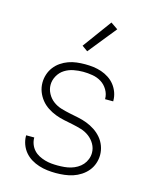

<svg xmlns="http://www.w3.org/2000/svg" viewBox="-114 -828 729 913"><g transform="rotate(15 250.0 -372.0)"><path d="M249 8Q228 8 207 5.5Q186 3 165.5 -3.5Q145 -10 127 -21Q109 -32 95.5 -48Q82 -64 74.5 -84.5Q67 -105 67 -126V-129H107V-127Q107 -111 113 -95.5Q119 -80 130 -68Q141 -56 155.5 -48.5Q170 -41 185.5 -36.5Q201 -32 217 -30.5Q233 -29 249 -29Q265 -29 281.5 -30.5Q298 -32 313.5 -36.5Q329 -41 343.5 -49.5Q358 -58 368.5 -70Q379 -82 385 -97.5Q391 -113 391 -129Q391 -152 379.5 -172Q368 -192 350 -205.5Q332 -219 310.5 -225.5Q289 -232 267 -236.5Q245 -241 223 -245.5Q201 -250 180 -258Q159 -266 140 -278.5Q121 -291 107 -308.5Q93 -326 85 -347Q77 -368 77 -391Q77 -412 83.5 -432Q90 -452 102.5 -468.5Q115 -485 132.5 -497Q150 -509 169.5 -516Q189 -523 209.5 -525.5Q230 -528 251 -528Q272 -528 292 -525.5Q312 -523 331.5 -516.5Q351 -510 368.5 -498.5Q386 -487 398.5 -471Q411 -455 418 -435.5Q425 -416 425 -395V-392H385V-394Q385 -417 372.5 -438Q360 -459 340.5 -471Q321 -483 297.5 -487Q274 -491 251 -491Q228 -491 204.5 -486.5Q181 -482 161 -469.5Q141 -457 129 -435.5Q117 -414 117 -391Q117 -369 128 -348.5Q139 -328 157 -314.5Q175 -301 196.5 -294.5Q218 -288 240 -283.5Q262 -279 284 -274.5Q306 -270 327 -262Q348 -254 367 -241.5Q386 -229 400.5 -212Q415 -195 423 -173.5Q431 -152 431 -129Q431 -108 424 -87.5Q417 -67 403.5 -50.5Q390 -34 371.5 -22Q353 -10 333 -3.5Q313 3 291.5 5.5Q270 8 249 8ZM244 -590 216 -610 320 -752 355 -728Z"/></g></svg>

Font: Iosevka SS18 Extralight
Style: Regular
Weight: 200
Monospace: yes
Designer: Belleve Invis
Foundry: Belleve Invis
Version: Version 25.1.1; ttfautohint (v1.8.4)